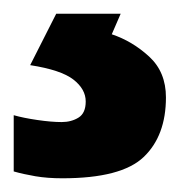

<svg xmlns="http://www.w3.org/2000/svg" viewBox="-38 -20 263 280"><path d="M204 122Q204 178 171.5 209Q139 240 53 240Q31 240 13.5 237Q-4 234 -18 230V148Q-4 152 16.5 155Q37 158 52 158Q66 158 76.5 151.5Q87 145 87 128Q87 110 69 96Q51 82 6 75L44 0H138L125 30Q155 40 179.5 62.5Q204 85 204 122Z"/></svg>

Font: Noto Sans Medefaidrin
Style: Bold
Weight: 700
Designer: Dalton Maag Ltd
Foundry: Dalton Maag Ltd
Version: Version 1.002; ttfautohint (v1.8.4.7-5d5b)